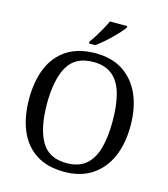

<svg xmlns="http://www.w3.org/2000/svg" viewBox="-134 -1035 1009 1150"><g transform="rotate(15 371.0 -460.5)"><path d="M371 10Q265 10 195 -36Q125 -82 90.5 -165Q56 -248 56 -359Q56 -470 90.5 -552Q125 -634 195.5 -679.5Q266 -725 372 -725Q473 -725 542.5 -679.5Q612 -634 648.5 -551.5Q685 -469 685 -358Q685 -247 648.5 -164.5Q612 -82 542 -36Q472 10 371 10ZM371 -44Q446 -44 490.5 -81.5Q535 -119 554.5 -189Q574 -259 574 -358Q574 -457 554.5 -527Q535 -597 490.5 -634Q446 -671 372 -671Q260 -671 213.5 -589Q167 -507 167 -358Q167 -210 213.5 -127Q260 -44 371 -44ZM317 -784Q332 -803 348 -829Q364 -855 379 -882Q394 -909 404 -931H511V-921Q502 -908 484 -888Q466 -868 443.5 -846Q421 -824 398 -804.5Q375 -785 355 -771H317Z"/></g></svg>

Font: Noto Serif Gujarati
Style: Regular
Weight: 400
Designer: Universal Thirst, Indian Type Foundry and the Monotype Design Team
Foundry: Monotype Imaging Inc.
Version: Version 2.102